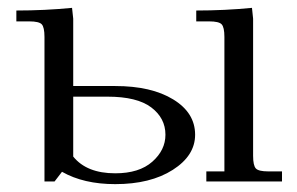

<svg xmlns="http://www.w3.org/2000/svg" viewBox="-20 -466 763 493"><path d="M22 -411.1V-439Q94.7 -439 165 -445.8L168 -418V-245.1H275.9Q368.7 -245.1 424.8 -210.7Q481 -176.3 481 -120.1Q481 -66.4 423.6 -29.8Q366.2 6.8 275.9 6.8Q194.8 6.8 139.2 -24.9L120.1 0H94.2V-371.1Q94.2 -396 87.2 -403.6Q80.1 -411.1 55.2 -411.1ZM168 -64Q202.6 -21 275.9 -21Q337.4 -21 371.1 -50.8Q404.8 -80.6 404.8 -120.1Q404.8 -162.6 368.4 -190.2Q332 -217.8 255.9 -217.8H168ZM483.9 -411.1V-439Q556.6 -439 627 -445.8L629.9 -418V-65.9Q629.9 -41 637 -33.4Q644 -25.9 668.9 -25.9H704.1V0H509.8V-25.9H556.2V-371.1Q556.2 -396 549.1 -403.6Q542 -411.1 517.1 -411.1Z"/></svg>

Font: Dihjauti S
Style: Regular
Weight: 400
Designer: T. Christopher White
Version: Version 3.0.0